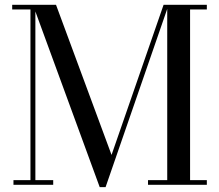

<svg xmlns="http://www.w3.org/2000/svg" viewBox="-20 -770 912 800"><path d="M36.1 -19.5H106.9V-730.5H30.8V-750H213.4L444.8 -124.5L661.6 -750H841.8V-730.5H772V-19.5H841.8V0H596.7V-19.5H676.8V-732.9L419.9 9.8H395.5L127.4 -722.2V-19.5H201.7V0H36.1Z"/></svg>

Font: Bodoni* 11pt
Style: Regular
Weight: 400
Version: Version 2.3